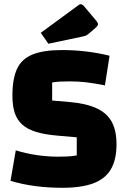

<svg xmlns="http://www.w3.org/2000/svg" viewBox="-20 -878 603 913"><path d="M55 -163Q104 -148 155 -140.5Q206 -133 256 -133Q282 -133 302 -134Q322 -135 345 -139V-225L254 -233Q194 -238 152.5 -250.5Q111 -263 86 -285.5Q61 -308 50 -341.5Q39 -375 39 -423Q39 -503 61 -550.5Q83 -598 135 -619Q187 -640 274 -640Q392 -640 501 -613L479 -472Q429 -482 391 -486.5Q353 -491 312 -491Q282 -491 265 -490Q248 -489 228 -486V-400L310 -393Q390 -386 439.5 -363Q489 -340 511.5 -298.5Q534 -257 534 -192Q534 -119 507.5 -73.5Q481 -28 424.5 -6.5Q368 15 277 15Q210 15 148.5 7Q87 -1 30 -18ZM210 -670 174 -722 354 -854Q359 -858 364 -858Q371 -858 380 -848L438 -779Q446 -769 446 -763Q446 -756 436 -747L401 -717Q395 -712 390 -709.5Q385 -707 376 -705Z"/></svg>

Font: Changa
Style: Bold
Weight: 700
Designer: Eduardo Rodriguez Tunni
Foundry: Eduardo Rodriguez Tunni
Version: Version 3.002; ttfautohint (v1.8.2)